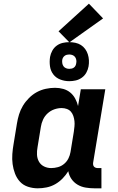

<svg xmlns="http://www.w3.org/2000/svg" viewBox="-20 -1015 640 1043"><path d="M185 8Q158 8 132 -0.5Q106 -9 88.5 -28Q71 -47 61.5 -72Q52 -97 48.5 -123.5Q45 -150 47 -178Q49 -206 54 -234L72 -344Q76 -369 83.5 -393.5Q91 -418 104.5 -440.5Q118 -463 137.5 -482.5Q157 -502 180 -514.5Q203 -527 228.5 -532.5Q254 -538 279 -538Q302 -538 323.5 -532Q345 -526 361.5 -512.5Q378 -499 388.5 -479.5Q399 -460 404 -439L419 -530H552L486 -132Q485 -126 486 -120Q487 -114 490.5 -110Q494 -106 499.5 -104Q505 -102 511 -102H531V8H493Q469 8 445 4Q421 0 401 -12Q381 -24 368 -43Q355 -62 351 -85Q338 -64 320 -45.5Q302 -27 280 -14.5Q258 -2 233.5 3Q209 8 185 8ZM258 -102Q276 -102 294.5 -107Q313 -112 328 -124.5Q343 -137 351.5 -154Q360 -171 363 -189L381 -299Q383 -314 384.5 -328.5Q386 -343 384.5 -357Q383 -371 378.5 -384.5Q374 -398 365.5 -408Q357 -418 343.5 -423Q330 -428 315 -428Q295 -428 275 -421Q255 -414 239 -399.5Q223 -385 214 -365.5Q205 -346 202 -326L184 -216Q180 -195 181 -174.5Q182 -154 191.5 -137Q201 -120 219 -111Q237 -102 258 -102ZM356 -574Q331 -574 307.5 -583Q284 -592 269.5 -611Q255 -630 251.5 -655Q248 -680 252 -706Q255 -723 264 -739.5Q273 -756 288 -767Q303 -778 321 -782Q339 -786 356 -786Q373 -786 389.5 -782.5Q406 -779 419.5 -770.5Q433 -762 442.5 -749Q452 -736 457 -720.5Q462 -705 463 -688Q464 -671 461 -654Q458 -637 449 -620.5Q440 -604 424.5 -593Q409 -582 391.5 -578Q374 -574 356 -574ZM356 -641Q363 -641 369.5 -642.5Q376 -644 381.5 -648Q387 -652 390 -658Q393 -664 394 -671Q396 -680 394.5 -689Q393 -698 388 -705Q383 -712 374.5 -715.5Q366 -719 356 -719Q350 -719 343.5 -717.5Q337 -716 331.5 -712Q326 -708 322.5 -702Q319 -696 318 -689Q317 -680 318.5 -671Q320 -662 325 -655Q330 -648 338.5 -644.5Q347 -641 356 -641ZM357 -785 298 -845 463 -995 540 -915Z"/></svg>

Font: Iosevka Curly XBdEx
Style: Italic
Weight: 800
Width: 7
Italic angle: -9°
Monospace: yes
Designer: Belleve Invis
Foundry: Belleve Invis
Version: Version 11.1.0; ttfautohint (v1.8.3)